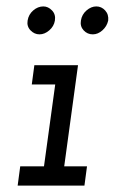

<svg xmlns="http://www.w3.org/2000/svg" viewBox="-20 -578 357 598"><path d="M43 -60 35 0H243L251 -60H180L223 -375H87L79 -315H152L117 -60ZM232 -514Q229 -496 240.5 -483.5Q252 -471 269 -471Q285 -471 299 -483.5Q313 -496 317 -514Q319 -533 307.5 -545.5Q296 -558 280 -558Q264 -558 249.5 -545.5Q235 -533 232 -514ZM66 -514Q63 -496 75 -483.5Q87 -471 103 -471Q119 -471 133.5 -483.5Q148 -496 151 -514Q154 -533 142 -545.5Q130 -558 115 -558Q98 -558 83.5 -545.5Q69 -533 66 -514Z"/></svg>

Font: Josefin Slab Thin SemiBold
Style: Italic
Weight: 600
Italic angle: -12°
Version: Version 2.000